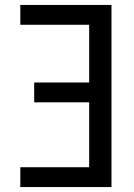

<svg xmlns="http://www.w3.org/2000/svg" viewBox="-20 -755 540 775"><path d="M62 0V-80H340V-342H118V-422H340V-655H62V-735H430V0Z"/></svg>

Font: Iosevka Fixed Medium
Style: Regular
Weight: 500
Monospace: yes
Designer: Belleve Invis
Foundry: Belleve Invis
Version: Version 32.3.0